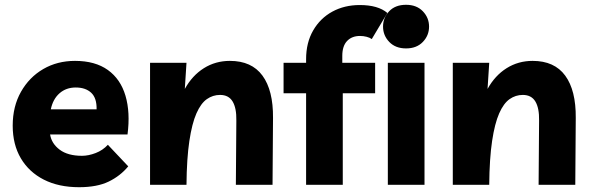

<svg xmlns="http://www.w3.org/2000/svg" viewBox="-20 -771 2473 801"><path d="M310 10Q225 10 163 -21.5Q101 -53 67 -110.5Q33 -168 33 -247Q33 -327 67.5 -388Q102 -449 160.5 -483Q219 -517 293 -517Q377 -517 430 -479Q483 -441 503.5 -371.5Q524 -302 512 -210H189Q195 -172 229 -146.5Q263 -121 322 -121Q349 -121 379 -132.5Q409 -144 430 -167L515 -77Q482 -37 433.5 -13.5Q385 10 310 10ZM296 -406Q256 -406 228.5 -382Q201 -358 192 -315H383Q384 -362 360.5 -384Q337 -406 296 -406Z M606 0V-509H758L751 -400Q782 -456 830.5 -486.5Q879 -517 939 -517Q1030 -517 1075 -455.5Q1120 -394 1119 -279L1117 0H964L966 -268Q967 -320 950.5 -347.5Q934 -375 898 -375Q868 -375 843 -357.5Q818 -340 799.5 -298Q781 -256 770 -183Q759 -110 758 0Z M1257 0V-382H1163V-509H1257V-524Q1257 -593 1286.5 -644Q1316 -695 1366.5 -722.5Q1417 -750 1481 -750Q1557 -750 1596 -717L1531 -608Q1523 -614 1509.5 -617.5Q1496 -621 1482 -621Q1448 -621 1428 -600Q1408 -579 1408 -538V-509H1545V-382H1410V0ZM1751 -509V0H1598V-509ZM1674 -569Q1630 -569 1604 -596Q1578 -623 1578 -660Q1578 -697 1603.5 -724Q1629 -751 1674 -751Q1718 -751 1744 -724Q1770 -697 1770 -660Q1770 -623 1744 -596Q1718 -569 1674 -569Z M1869 0V-509H2021L2014 -400Q2045 -456 2093.5 -486.5Q2142 -517 2202 -517Q2293 -517 2338 -455.5Q2383 -394 2382 -279L2380 0H2227L2229 -268Q2230 -320 2213.5 -347.5Q2197 -375 2161 -375Q2131 -375 2106 -357.5Q2081 -340 2062.5 -298Q2044 -256 2033 -183Q2022 -110 2021 0Z"/></svg>

Font: Livvic
Style: Bold
Weight: 700
Designer: Jacques Le Bailly, Baron von Fonthausen
Version: Version 1.001; ttfautohint (v1.8.2)